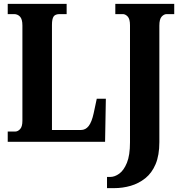

<svg xmlns="http://www.w3.org/2000/svg" viewBox="-20 -734 922 994"><path d="M534 240V182H551Q574 182 597.5 165Q621 148 637 109Q653 70 653 3V-603Q653 -636 641 -648.5Q629 -661 616 -661H577V-714H882V-661H843Q829 -661 817 -648Q805 -635 805 -601V2Q805 70 785.5 116Q766 162 732 189Q698 216 656.5 228Q615 240 571 240ZM20 0V-53H59Q72 -53 84 -65.5Q96 -78 96 -109V-602Q96 -635 83.5 -648Q71 -661 53 -661H20V-714H325V-661H289Q266 -661 257.5 -648.5Q249 -636 249 -605V-61H399Q423 -61 439 -81.5Q455 -102 465 -148L481 -223H528L524 0Z"/></svg>

Font: Noto Serif ExtraCondensed ExtraBold
Style: Regular
Weight: 800
Width: 2
Designer: Monotype Design Team
Foundry: Monotype Imaging Inc.
Version: Version 2.013; ttfautohint (v1.8.4.7-5d5b)